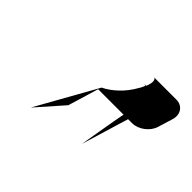

<svg xmlns="http://www.w3.org/2000/svg" viewBox="-97 -920 748 748"><g transform="rotate(45 277.5 -545.5)"><path d="M129 -334 226 -444 264 -570H404C396 -530 370 -375 370 -375L429 -570H451C486 -570 523 -598 533 -632L552 -694C562 -728 542 -757 508 -757H384C395 -757 399 -740 387 -712H375C379 -712 381 -711 385 -710C382 -703 379 -695 373 -686C346 -637 306 -602 269 -584Z"/></g></svg>

Font: bitstorm
Style: excnobl
Weight: 400
Version: Version 0.2